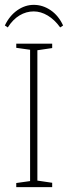

<svg xmlns="http://www.w3.org/2000/svg" viewBox="-20 -771 282 791"><path d="M47 -17 104 -25V-566L47 -574V-591H195V-573L134 -564V-27L195 -18V0H47ZM0 -666Q19 -706 51 -728.5Q83 -751 119 -751Q156 -751 188.5 -729Q221 -707 240 -666L228 -658Q205 -690 176.5 -707Q148 -724 119 -724Q88 -724 60.5 -707.5Q33 -691 12 -658Z"/></svg>

Font: Grenze Thin
Style: Regular
Weight: 250
Designer: Renata Polastri
Foundry: Omnibus-Type
Version: Version 1.002; ttfautohint (v1.8)